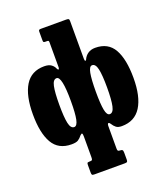

<svg xmlns="http://www.w3.org/2000/svg" viewBox="-180 -903 1113 1284"><g transform="rotate(-20 376.0 -261.0)"><path d="M18 -260Q18 -393 62.2 -465Q106.5 -537 198 -537Q231 -537 248.5 -524Q266 -511 272.5 -493.5Q276.5 -484.5 281.5 -483.8Q286.5 -483 287.5 -496.5V-675Q287.5 -683 285.2 -685.8Q283 -688.5 275 -688.5H263Q253 -688.5 250.2 -691.5Q247.5 -694.5 247.5 -704V-766Q247.5 -775 251.5 -777.5Q255.5 -780 264 -780H442.5Q454 -780 459.8 -777.5Q465.5 -775 465.5 -763V-496Q465.5 -479.5 469.8 -477.5Q474 -475.5 477.5 -482.5Q488.5 -508 509.8 -522.2Q531 -536.5 561 -536.5Q653 -536.5 693.5 -464.8Q734 -393 734 -260Q734 -127 688.5 -55Q643 17 551 17Q525 17 511.2 6.5Q497.5 -4 485 -24Q479.5 -33.5 473 -33Q466.5 -32.5 465.5 -16V146.5Q465.5 157.5 469 161.5Q472.5 165.5 483 165.5H484.5Q496 165.5 500.2 170Q504.5 174.5 504.5 190V238.5Q504.5 250 500.8 253.8Q497 257.5 485 257.5H268Q254.5 257.5 251.2 253.2Q248 249 248 235.5V187Q248 174.5 250.2 170Q252.5 165.5 265 165.5H270Q283 165.5 285.5 160.2Q288 155 288 141.5V-4Q288 -22 284.2 -26.5Q280.5 -31 270 -20.5Q255.5 -2 241 7.2Q226.5 16.5 193.5 16.5Q101 16.5 59.5 -55.2Q18 -127 18 -260ZM465.5 -257.5Q465.5 -170.5 473.8 -128.2Q482 -86 502.5 -86Q527 -86 536.5 -129Q546 -172 546 -260Q546 -348 536.5 -391Q527 -434 502.5 -434Q482 -434 473.8 -389.8Q465.5 -345.5 465.5 -257.5ZM206 -260Q206 -172 215.2 -129Q224.5 -86 249.5 -86Q270 -86 278.8 -128.2Q287.5 -170.5 287.5 -257.5Q287.5 -434 249.5 -434Q224.5 -434 215.2 -391Q206 -348 206 -260Z"/></g></svg>

Font: Besley* Condensed Heavy
Style: Regular
Weight: 800
Width: 3
Designer: Owen Earl
Foundry: indestructible type*
Version: Version 3.000; ttfautohint (v1.8.3)